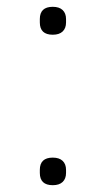

<svg xmlns="http://www.w3.org/2000/svg" viewBox="-20 -537 311 564"><path d="M97 -471V-481Q97 -517 135 -517Q154 -517 164 -507.5Q174 -498 174 -481V-471Q174 -454 164 -444.5Q154 -435 135 -435Q97 -435 97 -471ZM97 -29V-38Q97 -74 135 -74Q154 -74 164 -64.5Q174 -55 174 -38V-29Q174 -12 164 -2.5Q154 7 135 7Q97 7 97 -29Z"/></svg>

Font: Anuphan ExtraLight
Style: Regular
Weight: 200
Designer: Cadson Demak
Version: Version 3.001